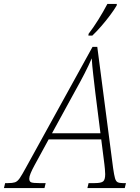

<svg xmlns="http://www.w3.org/2000/svg" viewBox="-78 -951 706 971"><path d="M-58 0 -52 -25H-37Q-15 -25 -2.5 -29Q10 -33 21.5 -49.5Q33 -66 53 -103L390 -714H414L494 -101Q499 -66 503.5 -50Q508 -34 517 -29.5Q526 -25 543 -25H559L553 0H364L370 -25H401Q433 -25 443.5 -33.5Q454 -42 454 -70Q454 -80 452.5 -96Q451 -112 450 -120L434 -246H168L96 -114Q84 -92 77 -75Q70 -58 70 -48Q70 -33 79.5 -29Q89 -25 120 -25H153L147 0ZM301 -489 185 -277H430L404 -483Q399 -527 393.5 -573.5Q388 -620 386 -656Q370 -619 349 -578Q328 -537 301 -489ZM369 -771 370 -780Q394 -811 419 -851Q444 -891 465 -931H513L512 -923Q499 -901 478.5 -873.5Q458 -846 434.5 -819Q411 -792 389 -771Z"/></svg>

Font: Noto Serif SemiCondensed ExtraLight
Style: Italic
Weight: 200
Width: 4
Italic angle: -12°
Designer: Monotype Design Team
Foundry: Monotype Imaging Inc.
Version: Version 2.013